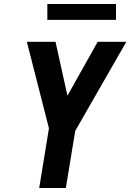

<svg xmlns="http://www.w3.org/2000/svg" viewBox="-20 -945 655 965"><path d="M177 0 226 -300 115 -735H259L319 -464L471 -735H615L358 -287L311 0ZM563 -845H218V-925H563Z"/></svg>

Font: Iosevka Aile Extrabold Oblique
Style: Regular
Weight: 800
Italic angle: -9°
Designer: Belleve Invis
Foundry: Belleve Invis
Version: Version 31.1.0; ttfautohint (v1.8.4)